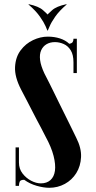

<svg xmlns="http://www.w3.org/2000/svg" viewBox="-20 -883 457 912"><path d="M80 -458Q49 -518 51.5 -565Q54 -612 78 -644Q102 -676 137 -692.5Q172 -709 207 -709Q238 -709 264.5 -700.5Q291 -692 309 -675Q321 -677 325 -683Q329 -689 329 -699H345V-536H329V-587Q329 -623 316 -644Q303 -665 282.5 -674Q262 -683 241 -683Q218 -683 201 -673Q184 -663 175.5 -644Q167 -625 170.5 -597.5Q174 -570 191 -534Q203 -511 214 -489Q225 -467 236 -444.5Q247 -422 258.5 -398.5Q270 -375 283 -349Q296 -323 310.5 -293.5Q325 -264 342 -229Q367 -180 365 -137Q363 -94 342.5 -61Q322 -28 288 -9.5Q254 9 214 9Q187 9 154 -0.5Q121 -10 95 -29Q77 -29 73.5 -20Q70 -11 70 0H54V-183H70V-111Q70 -81 87 -59Q104 -37 128 -24.5Q152 -12 174 -12Q202 -12 219.5 -27.5Q237 -43 241 -72Q245 -101 234.5 -142.5Q224 -184 196 -235Q186 -255 176 -274Q166 -293 155.5 -312.5Q145 -332 134 -354Q123 -376 109.5 -401.5Q96 -427 80 -458ZM295 -863 297 -862Q261 -831 242 -803.5Q223 -776 216 -758.5Q209 -741 207 -738H205V-813Q207 -816 227.5 -834.5Q248 -853 295 -863ZM117 -863Q164 -853 184.5 -834.5Q205 -816 207 -813V-738H205Q204 -741 196.5 -758.5Q189 -776 170 -803.5Q151 -831 115 -862Z"/></svg>

Font: Emberly Black
Style: Regular
Weight: 900
Designer: Rajesh Rajput
Foundry: Rajesh Rajput
Version: Version 1.000